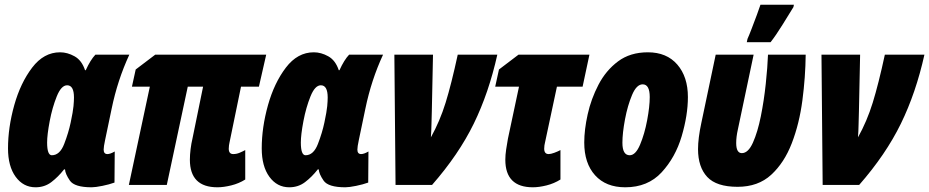

<svg xmlns="http://www.w3.org/2000/svg" viewBox="-20 -785 3944 815"><path d="M131 10Q169 10 198 -12Q227 -34 252 -66H256Q257 -47 276.5 -18.5Q296 10 369 10Q385 10 414.5 4Q444 -2 466 -10L467 -142Q448 -131 436 -131Q420 -131 420 -150Q420 -162 426 -190L454 -324Q479 -445 529 -553H385Q364 -531 344 -487H341Q327 -529 296.5 -546Q266 -563 235 -563Q166 -563 116.5 -498Q67 -433 40.5 -338.5Q14 -244 14 -155Q14 -79 46.5 -34.5Q79 10 131 10ZM200 -126Q180 -126 180 -180Q180 -213 191 -271Q202 -329 221 -376Q240 -423 265 -423Q294 -423 294 -371Q294 -357 292 -334.5Q290 -312 280 -265Q271 -222 252.5 -174Q234 -126 200 -126Z M903 10Q929 10 961.5 2Q994 -6 1021 -23V-148Q1010 -142 997 -136.5Q984 -131 970 -131Q951 -131 951 -154Q951 -162 952 -168Q953 -174 954 -179L1003 -417H1079L1110 -553H639L556 -490L540 -417H616L527 0H688L777 -417H842L797 -197Q792 -176 789 -152Q786 -128 786 -107Q786 10 903 10Z M1208 10Q1246 10 1275 -12Q1304 -34 1329 -66H1333Q1334 -47 1353.5 -18.5Q1373 10 1446 10Q1462 10 1491.5 4Q1521 -2 1543 -10L1544 -142Q1525 -131 1513 -131Q1497 -131 1497 -150Q1497 -162 1503 -190L1531 -324Q1556 -445 1606 -553H1462Q1441 -531 1421 -487H1418Q1404 -529 1373.5 -546Q1343 -563 1312 -563Q1243 -563 1193.5 -498Q1144 -433 1117.5 -338.5Q1091 -244 1091 -155Q1091 -79 1123.5 -34.5Q1156 10 1208 10ZM1277 -126Q1257 -126 1257 -180Q1257 -213 1268 -271Q1279 -329 1298 -376Q1317 -423 1342 -423Q1371 -423 1371 -371Q1371 -357 1369 -334.5Q1367 -312 1357 -265Q1348 -222 1329.5 -174Q1311 -126 1277 -126Z M1659 0H1814Q1927 -129 1991 -260Q2055 -391 2091 -553H1923Q1896 -428 1871.5 -349Q1847 -270 1809 -202Q1811 -229 1811.5 -257.5Q1812 -286 1813 -313L1818 -553H1654Z M2242 10Q2268 10 2300 2Q2332 -6 2359 -23V-148Q2348 -142 2333 -136.5Q2318 -131 2309 -131Q2290 -131 2290 -154Q2290 -162 2291 -168Q2292 -174 2293 -178L2344 -417H2453L2482 -553H2181L2098 -490L2082 -417H2183L2136 -196Q2132 -174 2128.5 -150.5Q2125 -127 2125 -107Q2125 10 2242 10Z M2634 10Q2730 10 2788.5 -53.5Q2847 -117 2873.5 -206.5Q2900 -296 2900 -373Q2900 -459 2855 -511Q2810 -563 2730 -563Q2655 -563 2603.5 -524.5Q2552 -486 2520.5 -425.5Q2489 -365 2474.5 -299.5Q2460 -234 2460 -180Q2460 -92 2506 -41Q2552 10 2634 10ZM2653 -126Q2622 -126 2622 -179Q2622 -220 2633 -278.5Q2644 -337 2663 -382Q2682 -427 2708 -427Q2738 -427 2738 -373Q2738 -333 2727 -274.5Q2716 -216 2697 -171Q2678 -126 2653 -126Z M3111 8Q3198 8 3253.5 -43Q3309 -94 3341 -177Q3373 -260 3386 -359Q3399 -458 3400 -553H3240Q3238 -500 3230.5 -429Q3223 -358 3209.5 -291Q3196 -224 3176 -179.5Q3156 -135 3129 -135Q3105 -135 3105 -178Q3105 -204 3112 -235L3179 -553H3018L2957 -263Q2943 -198 2943 -152Q2943 -76 2982 -34Q3021 8 3111 8ZM3150 -606H3251Q3273 -634 3301 -679Q3329 -724 3348 -755L3350 -765H3208Q3204 -752 3193 -722.5Q3182 -693 3170.5 -663Q3159 -633 3153 -620Z M3472 0H3627Q3740 -129 3804 -260Q3868 -391 3904 -553H3736Q3709 -428 3684.5 -349Q3660 -270 3622 -202Q3624 -229 3624.5 -257.5Q3625 -286 3626 -313L3631 -553H3467Z"/></svg>

Font: Noto Sans Display Condensed Black
Style: Italic
Weight: 900
Width: 3
Italic angle: -192°
Designer: Monotype Design Team
Foundry: Monotype Imaging Inc.
Version: Version 1.900